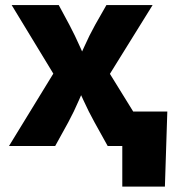

<svg xmlns="http://www.w3.org/2000/svg" viewBox="-20 -562 668 739"><path d="M14.6 0 223.6 -341.3 223.1 -216.3 24.9 -542.5H206.1L247.1 -466.3Q269 -424.8 287.6 -382.6Q306.2 -340.3 324.7 -300.3H266.1Q285.6 -339.8 304.4 -382.3Q323.2 -424.8 346.2 -466.3L389.6 -542.5H567.4L364.3 -215.3L364.7 -339.8L574.7 0H394.5L343.8 -91.3Q320.8 -132.8 301.5 -175.5Q282.2 -218.3 262.7 -257.8H320.3Q301.8 -218.3 283.4 -175.5Q265.1 -132.8 242.7 -91.3L192.4 0ZM450.7 156.2V0H406.2V-132.8H624L614.7 156.2Z"/></svg>

Font: Inter 16pt ExtraBold
Style: Regular
Weight: 800
Version: Version 4.001;git-66647c0bb